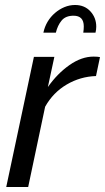

<svg xmlns="http://www.w3.org/2000/svg" viewBox="-20 -750 421 770"><path d="M116 -522H198L172 -401Q210 -455 258.5 -489Q307 -523 355 -523Q364 -523 370 -522.5Q376 -522 381 -521L365 -445Q302 -443 247.5 -411Q193 -379 161 -322L93 0H5ZM154 -619Q159 -643 171 -663Q183 -683 200.5 -698Q218 -713 238.5 -721.5Q259 -730 281 -730Q319 -730 342.5 -704.5Q366 -679 366 -643Q366 -631 363 -619H314Q315 -626 315.5 -632Q316 -638 316 -644Q316 -687 275 -687Q243 -687 227 -667.5Q211 -648 204 -619Z"/></svg>

Font: PTCRaleway Medium
Style: Italic
Weight: 500
Italic angle: -12°
Designer: Matt McInerney, Pablo Impallari, Rodrigo Fuenzalida
Foundry: Matt McInerney, Pablo Impallari, Rodrigo Fuenzalida
Version: Version 3.000g; ttfautohint (v1.5) -l 8 -r 28 -G 28 -x 14 -D